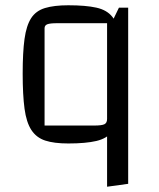

<svg xmlns="http://www.w3.org/2000/svg" viewBox="-20 -529 604 728"><path d="M239 15Q185 15 151.5 4Q118 -7 99 -36Q80 -65 73 -117Q66 -169 66 -250Q66 -331 73 -381.5Q80 -432 98 -460Q116 -488 150.5 -498.5Q185 -509 239 -509Q305 -509 345.5 -500Q386 -491 406.5 -464.5Q427 -438 433.5 -386.5Q440 -335 440 -250Q440 -163 433.5 -110.5Q427 -58 406.5 -31Q386 -4 345.5 5.5Q305 15 239 15ZM149 -53H338Q366 -53 376 -58Q386 -63 386 -78V-441H196Q170 -441 159.5 -437Q149 -433 149 -422ZM466 168 386 179V-407L431 -500H466Z"/></svg>

Font: Changa ExtraLight Light
Style: Regular
Weight: 300
Version: Version 3.002; ttfautohint (v1.8.2)